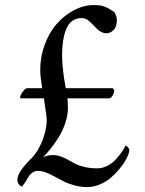

<svg xmlns="http://www.w3.org/2000/svg" viewBox="-20 -741 580 770"><path d="M49.8 -18.1Q49.8 -29.8 55.4 -42.5Q61 -55.2 72.5 -69.1Q84 -83 89.8 -89.4Q95.7 -95.7 106.4 -106.4Q122.6 -122.6 136.5 -148.2Q150.4 -173.8 158.9 -204.3Q167.5 -234.9 167.5 -261.7Q167.5 -269.5 156.2 -346.7H62.5Q57.1 -351.6 68.8 -369.4Q80.6 -387.2 88.4 -387.2H149.4Q141.6 -435.1 141.6 -452.1Q140.1 -507.8 158.2 -558.6Q176.3 -609.4 206.8 -644.3Q237.3 -679.2 276.6 -700Q315.9 -720.7 355.5 -720.7Q383.3 -720.7 398.7 -714.8Q414.1 -709 437.5 -693.4Q440.9 -689.5 444.8 -679.4Q448.7 -669.4 448.7 -661.6Q448.7 -633.8 435.5 -620.6Q422.4 -607.4 405.8 -607.4Q397 -607.4 387.7 -612.1Q378.4 -616.7 372.8 -621.6Q367.2 -626.5 358.2 -636.2Q349.1 -646 345.7 -648.9Q336.9 -657.2 330.8 -661.4Q324.7 -665.5 319.1 -667Q313.5 -668.5 305.7 -668.5Q284.7 -668.5 269 -656.5Q253.4 -644.5 245.1 -623.3Q236.8 -602.1 232.9 -576.4Q229 -550.8 229 -520Q229 -497.1 231.7 -470.2Q234.4 -443.4 236.3 -430.7Q238.3 -418 243.7 -387.2H431.6Q439.5 -381.3 437.5 -372.3Q435.5 -363.3 430.7 -356.4Q425.8 -349.6 421.4 -346.7H250.5Q252.4 -321.8 252.4 -308.1Q252.4 -278.3 241.2 -245.6Q230 -212.9 212.6 -186.3Q195.3 -159.7 179.9 -140.6Q164.6 -121.6 151.9 -109.9Q169.9 -119.1 191.4 -119.1Q208.5 -119.1 223.9 -113.5Q239.3 -107.9 252.7 -100.1Q266.1 -92.3 281.2 -84.5Q296.4 -76.7 319.3 -71.3Q342.3 -65.9 370.6 -65.9Q388.2 -65.9 405.3 -73.7Q422.4 -81.5 434.3 -92Q446.3 -102.5 457.3 -116.7Q468.3 -130.9 473.9 -139.9Q479.5 -148.9 483.9 -157.2Q483.9 -157.2 485.1 -156.7Q486.3 -156.2 488 -155Q489.7 -153.8 491.5 -151.9Q493.2 -149.9 494.9 -147.9Q496.6 -146 497.6 -143.8Q498.5 -141.6 498.5 -139.2Q498.5 -132.3 495.1 -122.6Q490.7 -110.4 481.4 -94.7Q472.2 -79.1 456.5 -60.5Q440.9 -42 422.6 -26.6Q404.3 -11.2 379.6 -1Q355 9.3 329.6 9.3Q303.2 9.3 278.3 2.4Q253.4 -4.4 234.9 -13.9Q216.3 -23.4 199.5 -32.7Q182.6 -42 165 -48.8Q147.5 -55.7 131.3 -55.7Q119.1 -55.7 109.1 -48.1Q99.1 -40.5 93.8 -31.2Q88.4 -22 81.1 -10.3Q73.7 1.5 67.9 6.8Q61.5 6.8 55.7 -1.7Q49.8 -10.3 49.8 -18.1Z"/></svg>

Font: Crimson
Style: Regular
Weight: 400
Version: Version 0.8